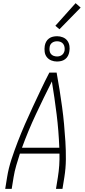

<svg xmlns="http://www.w3.org/2000/svg" viewBox="-20 -1194 540 1214"><path d="M13 0 25 -74Q34 -130 52.5 -186.5Q71 -243 92.5 -298.5Q114 -354 138 -409Q162 -464 187.5 -518.5Q213 -573 238.5 -627Q264 -681 292 -735H338Q348 -681 356.5 -627Q365 -573 372.5 -518.5Q380 -464 385 -409Q390 -354 393.5 -298.5Q397 -243 396.5 -186.5Q396 -130 387 -74L375 0H334L346 -74Q352 -111 354.5 -148.5Q357 -186 356 -223H106Q94 -186 83 -148.5Q72 -111 66 -74L54 0ZM119 -260H355Q351 -367 338 -471.5Q325 -576 308 -679Q256 -576 207 -471.5Q158 -367 119 -260ZM340 -805Q321 -805 304 -812Q287 -819 276 -833Q265 -847 262.5 -866Q260 -885 263 -904Q265 -917 271.5 -929.5Q278 -942 289.5 -950.5Q301 -959 314.5 -962Q328 -965 341 -965Q360 -965 377.5 -958Q395 -951 405.5 -937Q416 -923 419 -904Q422 -885 418 -866Q416 -853 409.5 -840.5Q403 -828 391.5 -819.5Q380 -811 366.5 -808Q353 -805 340 -805ZM341 -837Q349 -837 356.5 -839Q364 -841 371 -846Q378 -851 382 -858Q386 -865 388 -873Q390 -885 388 -896.5Q386 -908 379.5 -916.5Q373 -925 363 -929Q353 -933 341 -933Q333 -933 325 -931Q317 -929 310 -924Q303 -919 299 -912Q295 -905 294 -897Q292 -885 293.5 -873.5Q295 -862 301.5 -853.5Q308 -845 318.5 -841Q329 -837 341 -837ZM356 -1009 330 -1031 458 -1174 490 -1146Z"/></svg>

Font: Iosevka Curly Extralight
Style: Italic
Weight: 200
Italic angle: -9°
Monospace: yes
Designer: Belleve Invis
Foundry: Belleve Invis
Version: Version 22.1.2; ttfautohint (v1.8.4)